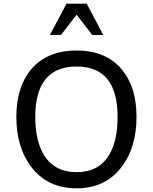

<svg xmlns="http://www.w3.org/2000/svg" viewBox="-20 -1011 832 1045"><path d="M542 -821H482L397 -931L312 -821H252L342 -991H452ZM723 -375Q723 -210 643 -104Q555 14 397 14Q238 14 149 -104Q69 -210 69 -375Q69 -537 149 -633Q236 -736 397 -736Q557 -736 643 -633Q723 -537 723 -375ZM620 -375Q620 -649 397 -649Q172 -649 172 -375Q172 -245 219 -168Q276 -74 397 -74Q518 -74 574 -168Q620 -244 620 -375Z"/></svg>

Font: Mingzat
Style: Regular
Weight: 400
Designer: Jason Glavy (Lepcha), Lorna Priest (Lepcha additions), Walt Agee (Sophia), Victor Gaultney (Sophia)
Foundry: SIL International
Version: Version 0.100